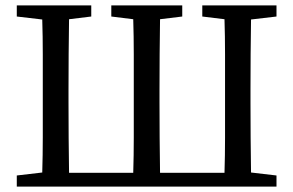

<svg xmlns="http://www.w3.org/2000/svg" viewBox="-20 -689 1083 709"><path d="M727 -628V-669H1001V-628L907 -617Q906 -554 905.5 -489Q905 -424 905 -359V-310Q905 -246 905.5 -181.5Q906 -117 907 -52L1001 -41V0H42V-41L136 -52Q138 -117 138 -181.5Q138 -246 138 -310V-359Q138 -424 138 -489Q138 -554 136 -617L42 -628V-669H317V-628L235 -618Q234 -554 233.5 -489Q233 -424 233 -359V-310Q233 -245 233.5 -180Q234 -115 235 -51H472Q474 -115 474 -180Q474 -245 474 -310V-359Q474 -424 474 -489Q474 -554 472 -618L391 -628V-669H653V-628L571 -618Q570 -554 569.5 -489Q569 -424 569 -359V-310Q569 -246 569.5 -181Q570 -116 571 -51H809Q811 -115 811 -180Q811 -245 811 -310V-359Q811 -424 811 -489Q811 -554 809 -618Z"/></svg>

Font: Source Serif Pro
Style: Regular
Weight: 400
Designer: Frank Grießhammer
Foundry: Adobe Systems Incorporated
Version: Version 3.001;hotconv 1.0.111;makeotfexe 2.5.65597